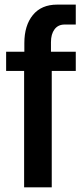

<svg xmlns="http://www.w3.org/2000/svg" viewBox="-20 -804 345 824"><path d="M83.5 -499.5H6.3V-582H84.5V-619.1Q84.5 -694.8 121.1 -739.5Q157.7 -784.2 225.1 -784.2H305.2V-698.7H257.3Q229.5 -698.7 214.1 -678.2Q198.7 -657.7 198.7 -623V-582H305.2V-499.5H202.1V0H83.5Z"/></svg>

Font: Decalotype Medium
Style: Regular
Weight: 500
Designer: Alfredo Marco Pradil
Foundry: Alfredo Marco Pradil
Version: Version 1.0